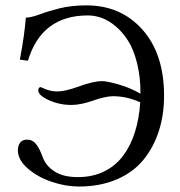

<svg xmlns="http://www.w3.org/2000/svg" viewBox="-20 -678 662 708"><path d="M271 9.8Q221.7 9.8 169.9 -7.8Q118.2 -25.4 82 -57.1Q45.9 -88.9 45.9 -124Q45.9 -140.6 54.2 -151.9Q62.5 -163.1 80.1 -163.1Q100.1 -163.1 113 -146.7Q126 -130.4 137.2 -99.1Q148.9 -66.4 181.2 -45.7Q213.4 -24.9 267.1 -24.9Q321.3 -24.9 363.8 -45.7Q406.2 -66.4 434.1 -103.8Q461.9 -141.1 477.5 -190.7Q493.2 -240.2 497.1 -300.8Q447.8 -323.2 397 -323.2Q369.1 -323.2 323.5 -307.1Q277.8 -291 243.2 -291Q199.2 -291 160.2 -308.6Q121.1 -326.2 121.1 -345.2Q121.1 -350.6 123.8 -353.8Q126.5 -356.9 129.9 -356.9L149.4 -348.6Q168.9 -340.8 191.9 -340.8Q220.7 -340.8 272.9 -359.9Q325.2 -378.9 356.9 -378.9Q373 -378.9 415.3 -367.2Q457.5 -355.5 497.1 -333L498 -334Q498 -395 485.4 -445.3Q472.7 -495.6 452.6 -527.3Q432.6 -559.1 406.5 -581.1Q380.4 -603 354.7 -612.1Q329.1 -621.1 304.2 -621.1Q133.3 -621.1 83 -454.1L53.2 -458Q70.8 -550.8 75.2 -612.8Q96.7 -613.8 127 -625.2Q157.2 -636.7 200.4 -647.5Q243.7 -658.2 298.8 -658.2Q425.8 -658.2 505.4 -568.6Q585 -479 585 -325.2Q585 -254.4 565.7 -194.6Q546.4 -134.8 508.8 -88.6Q471.2 -42.5 410.2 -16.4Q349.1 9.8 271 9.8Z"/></svg>

Font: Linux Libertine G
Style: Regular
Weight: 400
Designer: Philipp H. Poll
Foundry: Philipp H. Poll
Version: Version 4.7.5